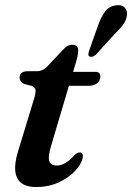

<svg xmlns="http://www.w3.org/2000/svg" viewBox="-20 -725 520 755"><path d="M105.5 -387 75 -395Q57 -404 57 -420Q57 -445 90.5 -445H124.5Q149 -445 168 -466L230 -531.5Q244.5 -549 264 -549Q287.5 -549 287.5 -526Q287.5 -510.5 279.5 -483L267.5 -442.5H355.5Q374.5 -442.5 374.5 -424Q374.5 -407 361.5 -397.2Q348.5 -387.5 327 -387.5H251L181.5 -153.5Q167.5 -107 174.2 -90.5Q181 -74 203 -74Q236 -74 271 -113Q284 -126 293 -125.5Q308.5 -125 305.5 -105Q300 -79 274.8 -52.2Q249.5 -25.5 210 -7.5Q170.5 10.5 122.5 10.5Q5.5 10.5 53.5 -138L112.5 -332Q121 -358 119.8 -369.8Q118.5 -381.5 105.5 -387ZM365.5 -625Q377 -657 392.2 -678.2Q407.5 -699.5 433.5 -703.5Q456 -708 468.8 -696.5Q481.5 -685 479.5 -667.5Q478 -648 465.8 -630.5Q453.5 -613 432 -592.5L357 -510Q343 -498 332 -503Q327 -506 327.5 -512Q328 -518 330.5 -525.5Z"/></svg>

Font: Fraunces 72pt Soft SemiBold
Style: Italic
Weight: 600
Italic angle: -16°
Version: Version 1.000;[b76b70a41]